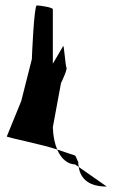

<svg xmlns="http://www.w3.org/2000/svg" viewBox="-20 -723 433 705"><path d="M5 -222C2 -219 134 -193 190 -174C181 -195 175 -223 174 -256L204 -418C207 -424 228 -468 224 -475C220 -482 215 -560 212 -554L174 -489V-689C174 -696 126 -703 115 -703C105 -703 97 -513 97 -506L58 -352ZM190 -174C205 -138 230 -120 256 -119L269 -110C268 -117 267 -124 267 -132C267 -121 260 -153 253 -153C253 -153 224 -162 190 -174ZM269 -110C276 -64 309 -38 372 -38Z"/></svg>

Font: Ampere
Style: SCUltCnd
Weight: 400
Version: Version 1